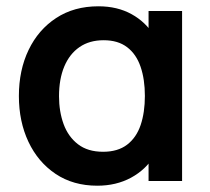

<svg xmlns="http://www.w3.org/2000/svg" viewBox="-20 -575 668 610"><path d="M289.2 15Q212.7 15 156.7 -22.5Q100.7 -60.1 70.3 -124.6Q40 -189.1 40 -270Q40 -352.1 70.9 -416.4Q101.8 -480.7 158.5 -517.8Q215.2 -555 292.7 -555Q352.8 -555 398 -530Q443.2 -505.1 470.3 -460.8L452 -435.5V-540H558.5V0H452V-105.7L470.3 -80.3Q443.2 -35.8 396.2 -10.4Q349.2 15 289.2 15ZM307.5 -92.8Q354.3 -92.8 383.8 -115.3Q413.2 -137.7 426.8 -177.7Q440.3 -217.8 440.3 -270.2Q440.3 -322.8 426.7 -362.7Q413.1 -402.7 384.1 -424.9Q355.1 -447.2 309.2 -447.2Q264.2 -447.2 232.6 -425.4Q201 -403.7 184.2 -363.7Q167.5 -323.8 167.5 -269.3Q167.5 -220.7 182.1 -180.6Q196.8 -140.6 227.8 -116.7Q258.8 -92.8 307.5 -92.8Z"/></svg>

Font: Manrope ExtraLight
Style: Regular
Weight: 200
Designer: Mikhail Sharanda
Foundry: Mikhail Sharanda
Version: Version 4.505